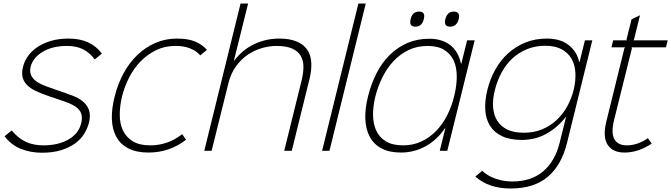

<svg xmlns="http://www.w3.org/2000/svg" viewBox="-20 -860 3828 1095"><path d="M487 -159Q479 -128 460.5 -97.5Q442 -67 409.5 -43Q377 -19 330 -4Q283 11 219 11Q153 11 98 -11.5Q43 -34 6 -83L47 -116Q83 -72 126.5 -51.5Q170 -31 227 -31Q312 -31 370.5 -64.5Q429 -98 443 -157Q455 -205 431 -233.5Q407 -262 346 -282Q341 -283 326.5 -288.5Q312 -294 295 -299.5Q278 -305 263 -310Q248 -315 244 -317Q206 -330 177.5 -344.5Q149 -359 131.5 -378Q114 -397 108.5 -421.5Q103 -446 111 -478Q118 -508 137.5 -537Q157 -566 189.5 -589Q222 -612 267.5 -626Q313 -640 372 -640Q498 -640 561 -554L520 -521Q495 -557 456.5 -577.5Q418 -598 362 -598Q279 -598 223.5 -564.5Q168 -531 155 -480Q149 -456 155 -437.5Q161 -419 177.5 -404Q194 -389 220 -377.5Q246 -366 280 -355Q284 -353 297.5 -348.5Q311 -344 326 -339Q341 -334 354 -329Q367 -324 372 -322Q413 -309 438.5 -292Q464 -275 477 -254Q490 -233 492 -209.5Q494 -186 487 -159Z M1041 -63Q947 10 827 10Q758 10 712.5 -13.5Q667 -37 643.5 -79.5Q620 -122 618 -180.5Q616 -239 634 -310Q652 -382 685 -442.5Q718 -503 764 -547Q810 -591 867 -615.5Q924 -640 989 -640Q1052 -640 1092 -623.5Q1132 -607 1160 -576L1122 -544Q1100 -570 1063 -584.5Q1026 -599 979 -598Q919 -598 869.5 -573.5Q820 -549 781.5 -509.5Q743 -470 716.5 -418Q690 -366 676 -310Q663 -256 663 -205.5Q663 -155 681 -116.5Q699 -78 737 -54.5Q775 -31 837 -31Q886 -31 931.5 -46.5Q977 -62 1019 -95Z M1746 -413 1644 0H1601L1700 -401Q1710 -441 1710.5 -477Q1711 -513 1696 -540Q1681 -567 1647.5 -582.5Q1614 -598 1556 -598Q1517 -598 1474.5 -586Q1432 -574 1394 -548.5Q1356 -523 1326 -482Q1296 -441 1282 -383L1187 0H1145L1352 -840H1395L1314 -514H1316Q1362 -576 1429.5 -608Q1497 -640 1572 -640Q1632 -640 1671.5 -623.5Q1711 -607 1731.5 -577.5Q1752 -548 1755 -506Q1758 -464 1746 -413Z M1859 0H1817L2024 -840H2066Z M2596 -751Q2585 -708 2547 -708Q2509 -708 2520 -751Q2531 -794 2568 -794Q2606 -794 2596 -751ZM2397 -751Q2387 -708 2349 -708Q2311 -708 2322 -751Q2332 -794 2370 -794Q2408 -794 2397 -751ZM2531 0H2488L2520 -129H2518Q2472 -61 2406.5 -25.5Q2341 10 2267 10Q2200 10 2156 -13.5Q2112 -37 2089 -79.5Q2066 -122 2063.5 -181Q2061 -240 2079 -311Q2097 -383 2128 -443.5Q2159 -504 2203.5 -547.5Q2248 -591 2304 -615Q2360 -639 2428 -639Q2501 -639 2547.5 -603Q2594 -567 2609 -497H2611L2644 -630H2687ZM2570 -311Q2585 -371 2585 -423.5Q2585 -476 2567.5 -514.5Q2550 -553 2513.5 -575.5Q2477 -598 2419 -598Q2358 -598 2309 -574Q2260 -550 2223 -510Q2186 -470 2160.5 -418Q2135 -366 2121 -311Q2107 -255 2107.5 -204.5Q2108 -154 2125.5 -115.5Q2143 -77 2180.5 -54Q2218 -31 2279 -31Q2336 -31 2383 -53Q2430 -75 2467 -113Q2504 -151 2530 -202Q2556 -253 2570 -311Z M3358 -630 3214 -46Q3183 81 3104.5 148Q3026 215 2892 215Q2767 215 2691 147L2730 114Q2760 143 2806 159Q2852 175 2901 175Q3010 175 3078 117Q3146 59 3172 -47L3208 -192H3206Q3161 -134 3097.5 -98Q3034 -62 2956 -62Q2889 -62 2844 -83Q2799 -104 2775 -142Q2751 -180 2747.5 -232.5Q2744 -285 2760 -349Q2775 -410 2805 -463.5Q2835 -517 2878 -556Q2921 -595 2976.5 -617.5Q3032 -640 3099 -640Q3178 -640 3225 -601.5Q3272 -563 3283 -506H3285L3316 -630ZM3252 -349Q3264 -400 3261.5 -445.5Q3259 -491 3239.5 -525Q3220 -559 3183 -579Q3146 -599 3090 -599Q3033 -599 2985.5 -579.5Q2938 -560 2902 -526.5Q2866 -493 2841 -447Q2816 -401 2803 -349Q2789 -295 2792 -250Q2795 -205 2815.5 -172Q2836 -139 2873.5 -121Q2911 -103 2968 -103Q3025 -103 3072 -122.5Q3119 -142 3155 -176Q3191 -210 3215.5 -254.5Q3240 -299 3252 -349Z M3697 -41Q3657 -15 3619 -2.5Q3581 10 3541 10Q3474 10 3445 -35Q3416 -80 3439 -171L3541 -585L3545 -590H3467L3477 -630H3555L3553 -635L3582 -750L3630 -773L3596 -635L3592 -630H3788L3778 -590H3582L3584 -585L3482 -175Q3464 -101 3484 -66Q3504 -31 3555 -31Q3616 -31 3675 -72Z"/></svg>

Font: TypoPRO Sinkin Sans
Style: 200 X Light Italic
Weight: 200
Italic angle: -112°
Designer: Keith Bates
Foundry: K-Type
Version: Sinkin Sans (version 1.0)  by Keith Bates   •   © 2014   www